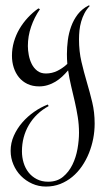

<svg xmlns="http://www.w3.org/2000/svg" viewBox="-20 -311 373 713"><path d="M331.5 147.9Q331.5 175.8 326.2 203.6Q320.8 231.4 310.3 257.6Q299.8 283.7 284.2 306.4Q268.6 329.1 248.5 345.7Q228.5 362.3 203.9 372.1Q179.2 381.8 150.4 381.8Q123.5 381.8 99.6 371.1Q75.7 360.4 57.9 342.3Q40 324.2 29.8 300Q19.5 275.9 19.5 249Q19.5 219.7 31.5 192.9Q43.5 166 63 143.6Q82.5 121.1 107.2 104Q131.8 86.9 157.7 77.1L160.6 83Q113.3 108.9 87.4 152.8Q61.5 196.8 61.5 251Q61.5 272.9 67.6 293.2Q73.7 313.5 85.9 329.1Q98.1 344.7 116.5 354.2Q134.8 363.8 158.7 363.8Q191.9 363.8 213.9 345.7Q235.8 327.6 249 300.5Q262.2 273.4 267.8 241.7Q273.4 210 273.4 182.1Q273.4 152.3 268.8 123.5Q264.2 94.7 257.6 65.9Q251 37.1 244.1 8.3Q237.3 -20.5 232.9 -49.8Q222.7 -37.6 210.9 -26.6Q199.2 -15.6 185.8 -7.6Q172.4 0.5 157.2 5.1Q142.1 9.8 125.5 9.8Q100.6 9.8 81.8 0.7Q63 -8.3 50.3 -23.9Q37.6 -39.6 31 -60.1Q24.4 -80.6 24.4 -104Q24.4 -130.4 31.7 -155.8Q39.1 -181.2 52.2 -203.6Q65.4 -226.1 83.5 -245.6Q101.6 -265.1 122.6 -279.8L128.4 -276.9Q107.4 -246.6 95.5 -211.7Q83.5 -176.8 83.5 -140.1Q83.5 -124.5 86.9 -106.4Q90.3 -88.4 97.9 -73.2Q105.5 -58.1 118.4 -48.1Q131.3 -38.1 150.4 -38.1Q173.3 -38.1 193.4 -48.1Q213.4 -58.1 230 -73.7Q228.5 -91.8 228.5 -109.9Q228.5 -134.8 231.9 -161.6Q235.4 -188.5 244.4 -213.1Q253.4 -237.8 269 -258.1Q284.7 -278.3 309.6 -291L313.5 -289.1Q301.8 -276.9 293.9 -262Q286.1 -247.1 281.5 -231Q276.9 -214.8 275.1 -198Q273.4 -181.2 273.4 -165Q273.4 -120.1 282.5 -81.5Q291.5 -43 302.5 -5.9Q313.5 31.2 322.5 68.6Q331.5 106 331.5 147.9Z"/></svg>

Font: Montez
Style: Regular
Weight: 400
Designer: Astigmatic (AOETI)
Foundry: Astigmatic (AOETI)
Version: Version 1.000